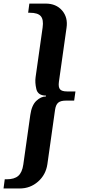

<svg xmlns="http://www.w3.org/2000/svg" viewBox="-59 -839 486 1082"><path d="M312 -272Q282.2 -272 268.6 -260Q254.9 -248 251 -218.3L208 86.4Q199.2 146 155.3 184.6Q111.3 223.1 52.2 223.1H-39.1L-32.2 171.4H-22Q22 171.4 43.9 152.1Q65.9 132.8 72.3 88.4L111.8 -191.4Q119.6 -246.1 145.8 -270.8Q171.9 -295.4 199.7 -295.4L200.2 -300.3Q154.3 -300.3 145.8 -337.2Q137.2 -374 141.6 -404.3L181.2 -684.1Q187.5 -728.5 170.9 -747.8Q154.3 -767.1 109.9 -767.1H99.6L106.4 -818.8H198.2Q257.3 -818.8 291 -779.8Q324.7 -740.7 315.9 -682.1L272.9 -377.4Q269 -347.7 279.3 -335.7Q289.6 -323.7 319.3 -323.7H366.2L358.9 -272Z"/></svg>

Font: NoticiaText-BoldItalic
Style: Bold Italic
Weight: 700
Italic angle: -8°
Designer: JM Sole
Foundry: JM Sole
Version: Version 1.003